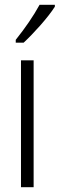

<svg xmlns="http://www.w3.org/2000/svg" viewBox="-20 -785 250 805"><path d="M210 -757V-765H146C119 -716 88 -671 46 -618V-606H79C119 -643 181 -711 210 -757ZM121 0V-532H68V0Z"/></svg>

Font: Noto Sans Myanmar UI ExtraCondensed Light
Style: Regular
Weight: 300
Width: 2
Designer: Monotype Design Team
Foundry: Monotype Imaging Inc.
Version: Version 2.103